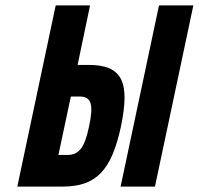

<svg xmlns="http://www.w3.org/2000/svg" viewBox="-20 -690 735 710"><path d="M44 0H211C336 0 392 -60 427 -221C462 -388 432 -450 307 -450H267L313 -670H186ZM196 -117 242 -333H275C318 -333 327 -303 309 -221C293 -144 272 -117 229 -117ZM426 0H553L695 -670H568Z"/></svg>

Font: LT Wave Mono Bold
Style: Italic
Weight: 700
Designer: Daniel Lyons
Version: Version 2.5 (Glyphs App)